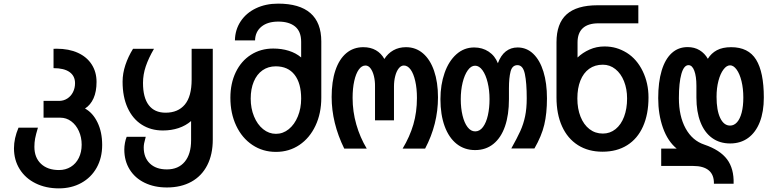

<svg xmlns="http://www.w3.org/2000/svg" viewBox="-20 -819 4240 1058"><path d="M57 -2Q57 -56.5 82 -115.5H189Q177.5 -77.5 173.5 -55.8Q169.5 -34 169.5 -10Q169.5 49.5 206 83.8Q242.5 118 305 118Q341.5 118 370 100.5Q398.5 83 414.2 51.2Q430 19.5 430 -21.5Q430 -62.5 414.5 -96.8Q399 -131 372.2 -150.8Q345.5 -170.5 312.5 -170.5H220V-263H305.5Q330.5 -263 350.8 -276Q371 -289 382.2 -311.2Q393.5 -333.5 393.5 -360.5Q393.5 -400.5 363.2 -422Q333 -443.5 275 -443.5V-550Q281 -550.5 292.5 -550.5Q359.5 -550.5 409 -528Q458.5 -505.5 485.2 -464Q512 -422.5 512 -367.5Q512 -314.5 495.5 -277.5Q479 -240.5 448.5 -221Q491.5 -197.5 517.2 -144.5Q543 -91.5 543 -20Q543 50.5 512.8 104.8Q482.5 159 428.2 189Q374 219 304.5 219Q232.5 219 176.2 191.2Q120 163.5 88.5 113.2Q57 63 57 -2Z M665 5Q665 -12.5 668.5 -31.5Q672 -50.5 678 -65H783Q776.5 -41.5 774.2 -29.2Q772 -17 772 -6.5Q772 49.5 806 82Q840 114.5 899.5 114.5Q963 114.5 998 72.2Q1033 30 1033 -46V-152Q1003.5 -126.5 963.8 -113.2Q924 -100 877.5 -100Q811.5 -100 761.2 -132Q711 -164 683.2 -224.8Q655.5 -285.5 655.5 -369Q655.5 -414.5 671 -461Q686.5 -507.5 713 -550H828.5Q798.5 -498.5 783.2 -453.2Q768 -408 768 -362Q768 -281 799.8 -239.5Q831.5 -198 892.5 -198Q961 -198 998.5 -242.8Q1036 -287.5 1036 -380.5V-550H1152.5V-50Q1152.5 32 1122 91.5Q1091.5 151 1034.5 182.5Q977.5 214 899.5 214Q830.5 214 777.2 188.2Q724 162.5 694.5 115Q665 67.5 665 5Z M1249.5 -280.5Q1249.5 -359.5 1279.2 -421.2Q1309 -483 1362.8 -517.2Q1416.5 -551.5 1485.5 -551.5Q1532 -551.5 1571.2 -539.2Q1610.5 -527 1639.5 -502.5V-588.5Q1639.5 -645.5 1606.2 -672.8Q1573 -700 1513.5 -700Q1454.5 -700 1420.5 -672Q1386.5 -644 1385.5 -596.5H1274.5Q1275.5 -655 1306 -701.2Q1336.5 -747.5 1390.2 -773.2Q1444 -799 1512.5 -799Q1630.5 -799 1690.5 -746.8Q1750.5 -694.5 1750.5 -590.5V-280.5Q1750.5 -194.5 1718.5 -126.5Q1686.5 -58.5 1629.8 -20.2Q1573 18 1500.5 18Q1428 18 1370.8 -20.2Q1313.5 -58.5 1281.5 -126.5Q1249.5 -194.5 1249.5 -280.5ZM1639.5 -275.5Q1639.5 -360.5 1603.2 -407Q1567 -453.5 1499.5 -453.5Q1458 -453.5 1426.8 -431.8Q1395.5 -410 1378.5 -369.5Q1361.5 -329 1361.5 -275.5Q1361.5 -222 1379.8 -177.5Q1398 -133 1430 -107.2Q1462 -81.5 1500.5 -81.5Q1539.5 -81.5 1571.2 -107.2Q1603 -133 1621.2 -177.5Q1639.5 -222 1639.5 -275.5Z M2205.5 -458Q2189.5 -458 2177 -442Q2164.5 -426 2157.8 -399.5Q2151 -373 2151 -342V-156H2046.5V-342Q2047 -373 2040.5 -399.5Q2034 -426 2022 -442Q2010 -458 1994 -458Q1973 -458 1957 -435.5Q1941 -413 1932 -372.5Q1923 -332 1923 -279.5Q1923 -204.5 1943.5 -133Q1964 -61.5 2001 0H1877Q1807.5 -141.5 1807.5 -284.5Q1807.5 -369.5 1828.2 -431.2Q1849 -493 1888.2 -526Q1927.5 -559 1982 -559Q2022 -559 2051.2 -542.2Q2080.5 -525.5 2098 -494Q2117 -524.5 2147.5 -541.8Q2178 -559 2217.5 -559Q2271 -559 2310.8 -525Q2350.5 -491 2372 -428.5Q2393.5 -366 2393.5 -282.5Q2393.5 -134.5 2322.5 0H2198.5Q2238 -65.5 2257.8 -133.2Q2277.5 -201 2277.5 -279Q2277.5 -331.5 2268.2 -372.2Q2259 -413 2242.8 -435.5Q2226.5 -458 2205.5 -458Z M2407 -272.5Q2407 -352 2429.8 -417Q2452.5 -482 2494.8 -519.8Q2537 -557.5 2593 -557.5Q2638 -557.5 2672.8 -534.5Q2707.5 -511.5 2723.5 -470.5Q2739.5 -514 2767.2 -535.8Q2795 -557.5 2832 -557.5Q2882 -557.5 2918.5 -522.5Q2955 -487.5 2974.5 -424.2Q2994 -361 2994 -277Q2994 -194 2979.2 -131.8Q2964.5 -69.5 2925 -1H2797.5Q2829.5 -58 2847 -96.5Q2864.5 -135 2873.5 -178Q2882.5 -221 2882.5 -277Q2882.5 -363 2872.2 -411.5Q2862 -460 2831.5 -460Q2802.5 -460 2793.5 -425Q2784.5 -390 2784.5 -332.5V-272.5Q2784.5 -186 2762.8 -123Q2741 -60 2699 -26Q2657 8 2598 8Q2539.5 8 2496.5 -26Q2453.5 -60 2430.2 -123.5Q2407 -187 2407 -272.5ZM2677.5 -272.5Q2677.5 -321.5 2667.2 -364Q2657 -406.5 2638.8 -431.8Q2620.5 -457 2598 -457Q2575.5 -457 2557.5 -431.5Q2539.5 -406 2529.2 -363.8Q2519 -321.5 2519 -272.5Q2519 -223 2528.8 -182.5Q2538.5 -142 2556.5 -118.5Q2574.5 -95 2598.5 -95Q2623.5 -95 2641.5 -119.2Q2659.5 -143.5 2668.5 -184Q2677.5 -224.5 2677.5 -272.5Z M3046.5 -282V-586Q3046.5 -689.5 3102.2 -739.8Q3158 -790 3273 -790H3497.5V-690.5H3278Q3220.5 -690.5 3191.5 -663.8Q3162.5 -637 3162.5 -585.5V-502Q3190.5 -529 3228.8 -546Q3267 -563 3311 -563Q3345 -563 3374.8 -554.5Q3404.5 -546 3434 -528Q3489.5 -493 3521.5 -427Q3553.5 -361 3553.5 -282Q3553.5 -189.5 3523.2 -122Q3493 -54.5 3436 -18.8Q3379 17 3300 17Q3222 17 3164.8 -19.2Q3107.5 -55.5 3077 -123Q3046.5 -190.5 3046.5 -282ZM3435.5 -276.5Q3435.5 -329 3418.5 -371.5Q3401.5 -414 3371 -438.2Q3340.5 -462.5 3302 -462.5Q3258 -462.5 3226.5 -439.8Q3195 -417 3178.2 -375Q3161.5 -333 3161.5 -276.5Q3161.5 -220 3179 -176Q3196.5 -132 3228.2 -107.5Q3260 -83 3302 -83Q3341.5 -83 3372 -107.5Q3402.5 -132 3419 -176Q3435.5 -220 3435.5 -276.5Z M3800 95.5H3623.5V0H3709Q3659.5 -40.5 3633.2 -114.5Q3607 -188.5 3607 -278Q3607 -366.5 3626 -429.8Q3645 -493 3681.2 -526.2Q3717.5 -559.5 3769 -559.5Q3807 -559.5 3835.2 -542.2Q3863.5 -525 3880.5 -495Q3899 -525.5 3930.2 -542.2Q3961.5 -559 4009 -559Q4104 -559 4146.5 -490.2Q4189 -421.5 4189 -281.5Q4189 -203.5 4166.8 -146.5Q4144.5 -89.5 4102.8 -59Q4061 -28.5 4003.5 -28.5Q3945.5 -28.5 3903.8 -58.8Q3862 -89 3839.8 -146Q3817.5 -203 3817.5 -281.5V-346.5Q3817.5 -398 3806 -429Q3794.5 -460 3774 -460Q3748.5 -460 3734.8 -411.8Q3721 -363.5 3721 -278Q3721 -179 3758 -111.5Q3795 -44 3861.5 -22Q3948 7.5 3986.5 59Q4025 110.5 4022.5 193.5H3914Q3915 144.5 3885.8 120Q3856.5 95.5 3800 95.5ZM4076 -281.5Q4076 -331 4066 -371.8Q4056 -412.5 4039 -435.8Q4022 -459 4003 -459Q3984 -459 3966.8 -436.2Q3949.5 -413.5 3939 -373.8Q3928.5 -334 3928.5 -285.5Q3928.5 -211.5 3948.5 -169.2Q3968.5 -127 4003 -127Q4025 -127 4041.5 -145.5Q4058 -164 4067 -198.8Q4076 -233.5 4076 -281.5Z"/></svg>

Font: JuliaMono SemiBold
Style: Regular
Weight: 600
Monospace: yes
Designer: cormullion
Foundry: corm
Version: Version 0.055; ttfautohint (v1.8.4)